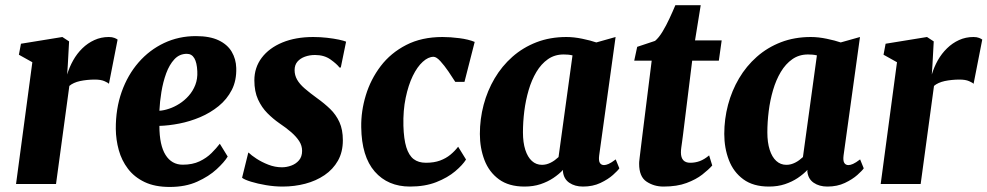

<svg xmlns="http://www.w3.org/2000/svg" viewBox="-20 -711 3816 742"><path d="M42 0 105 -470.5 53 -499.5 61 -542 221 -568 247 -551 242 -459.5 239.5 -423Q248 -451.5 262.8 -477.8Q277.5 -504 298.2 -524.2Q319 -544.5 344.8 -556.2Q370.5 -568 400.5 -568Q413.5 -568 422.2 -564.5Q431 -561 434.5 -558L401 -387Q398 -391 384 -397.2Q370 -403.5 346.5 -403.5Q331.5 -403.5 317 -402Q302.5 -400.5 289.5 -397.8Q276.5 -395 266 -390.2Q255.5 -385.5 248 -379L196.5 0Z M860 -106Q847 -84.5 817.2 -57Q787.5 -29.5 742.2 -9Q697 11.5 636 11.5Q578.5 11.5 538.8 -7.5Q499 -26.5 474.5 -58.8Q450 -91 439 -131Q428 -171 427.5 -212.5Q427 -290.5 450.2 -356Q473.5 -421.5 515.5 -469.8Q557.5 -518 614.2 -544.8Q671 -571.5 737 -571.5Q791 -571.5 825 -555.2Q859 -539 875.5 -511Q892 -483 893 -448.5Q894.5 -400 875.8 -363.5Q857 -327 825 -301Q793 -275 753.5 -258.2Q714 -241.5 673 -233.5Q632 -225.5 596 -224.5Q596 -187 602 -159Q608 -131 619.8 -112.2Q631.5 -93.5 648.2 -84Q665 -74.5 686 -74.5Q724 -74.5 751.2 -87.5Q778.5 -100.5 797.5 -119.5Q816.5 -138.5 829.5 -155.5ZM702 -503Q673.5 -503 654 -482Q634.5 -461 622.2 -427.5Q610 -394 603.8 -355.8Q597.5 -317.5 596 -283Q613 -284 633.2 -290.8Q653.5 -297.5 673.2 -310Q693 -322.5 709.2 -340.8Q725.5 -359 734.8 -382.8Q744 -406.5 742.5 -435.5Q741 -469 731 -486Q721 -503 702 -503Z M1297 -450H1292Q1282 -463.5 1257.5 -481Q1233 -498.5 1197.5 -498.5Q1176.5 -498.5 1158.5 -492Q1140.5 -485.5 1129.5 -472.8Q1118.5 -460 1118.5 -440Q1118.5 -420.5 1128 -403.5Q1137.5 -386.5 1157 -369.5Q1176.5 -352.5 1205.5 -331.5Q1233.5 -311.5 1256 -289.8Q1278.5 -268 1291.8 -239Q1305 -210 1305 -169Q1305 -123.5 1286 -90Q1267 -56.5 1234.2 -34.2Q1201.5 -12 1159.8 -1Q1118 10 1072 10Q1040.5 10 1008 4.5Q975.5 -1 950.2 -8.8Q925 -16.5 915.5 -24L939.5 -121H941Q951 -111 971.2 -97.8Q991.5 -84.5 1017.2 -74.5Q1043 -64.5 1069.5 -64.5Q1087.5 -64.5 1105.5 -71Q1123.5 -77.5 1135.5 -91.5Q1147.5 -105.5 1147.5 -128Q1147.5 -148 1136.5 -165.2Q1125.5 -182.5 1105.8 -199.8Q1086 -217 1058.5 -235.5Q1035.5 -251.5 1013.5 -273.5Q991.5 -295.5 977.2 -326.5Q963 -357.5 963 -400.5Q963 -450 991.5 -487.8Q1020 -525.5 1071.2 -546.8Q1122.5 -568 1190.5 -568Q1217.5 -568 1243.8 -565Q1270 -562 1289.8 -557.8Q1309.5 -553.5 1317.5 -550Z M1564.5 10Q1479 10 1428.2 -48Q1377.5 -106 1376 -219.5Q1375 -281.5 1393.8 -343Q1412.5 -404.5 1451.2 -455.5Q1490 -506.5 1549.8 -537.2Q1609.5 -568 1690 -568Q1720 -568 1755.2 -563.5Q1790.5 -559 1814.5 -549L1775 -394.5H1739.5Q1728.5 -412 1713 -434.8Q1697.5 -457.5 1682 -474.5Q1666.5 -491.5 1655.5 -491.5Q1635 -491.5 1613.8 -472.2Q1592.5 -453 1575.2 -417.5Q1558 -382 1547.8 -333Q1537.5 -284 1539 -225Q1540.5 -173.5 1550.2 -142Q1560 -110.5 1578.5 -96.2Q1597 -82 1626 -82Q1657.5 -82 1680.5 -90.5Q1703.5 -99 1720.5 -113Q1737.5 -127 1750.5 -144L1781 -94.5Q1768 -73.5 1739 -49Q1710 -24.5 1666.2 -7.2Q1622.5 10 1564.5 10Z M2295.5 -110Q2293 -90 2298.2 -81.5Q2303.5 -73 2314.5 -73Q2321.5 -73 2332 -77.5Q2342.5 -82 2359.5 -95L2373.5 -60.5Q2368 -52 2349 -35Q2330 -18 2300.5 -4Q2271 10 2233 10Q2201.5 10 2180 -4.8Q2158.5 -19.5 2155.5 -48.5L2156 -54.5Q2140.5 -38 2118.5 -23.2Q2096.5 -8.5 2068.8 0.8Q2041 10 2007 10Q1946.5 10 1908.2 -18Q1870 -46 1852.2 -92.5Q1834.5 -139 1834.5 -193.5Q1834.5 -251 1849 -305.8Q1863.5 -360.5 1891.5 -408Q1919.5 -455.5 1960.2 -491.5Q2001 -527.5 2053.5 -547.8Q2106 -568 2169 -568Q2198 -568 2230.5 -561.2Q2263 -554.5 2284.5 -547L2359 -568ZM2192.5 -497Q2184 -499 2175.2 -499.8Q2166.5 -500.5 2158 -500.5Q2123.5 -500.5 2097.5 -482.2Q2071.5 -464 2053 -433Q2034.5 -402 2023 -362.8Q2011.5 -323.5 2006.2 -281.5Q2001 -239.5 2001 -199.5Q2001 -160.5 2010 -132.2Q2019 -104 2035.5 -89Q2052 -74 2074.5 -74Q2083.5 -74 2092 -76.2Q2100.5 -78.5 2108.5 -82.5Q2116.5 -86.5 2124 -92Q2131.5 -97.5 2138.5 -104Z M2619.5 -189.5Q2617.5 -173.5 2615.8 -161.5Q2614 -149.5 2612.8 -140Q2611.5 -130.5 2611.5 -122Q2611.5 -102 2620.5 -92Q2629.5 -82 2647.5 -82Q2667 -82 2684.5 -88.5Q2702 -95 2720.5 -110.5L2732.5 -71.5Q2718.5 -55.5 2694.2 -36.5Q2670 -17.5 2633.2 -3.8Q2596.5 10 2544 10Q2507.5 10 2478.8 -9Q2450 -28 2450 -78Q2450 -80.5 2450.2 -85.5Q2450.5 -90.5 2452 -102Q2453.5 -113.5 2456 -135Q2458.5 -156.5 2463 -192L2498.5 -476.5H2431L2442.5 -530L2511.5 -553Q2526 -565 2540.2 -588.5Q2554.5 -612 2567.2 -639.5Q2580 -667 2590 -691H2688L2666 -555H2769L2758 -476.5H2655Z M3240 -110Q3237.5 -90 3242.8 -81.5Q3248 -73 3259 -73Q3266 -73 3276.5 -77.5Q3287 -82 3304 -95L3318 -60.5Q3312.5 -52 3293.5 -35Q3274.5 -18 3245 -4Q3215.5 10 3177.5 10Q3146 10 3124.5 -4.8Q3103 -19.5 3100 -48.5L3100.5 -54.5Q3085 -38 3063 -23.2Q3041 -8.5 3013.2 0.8Q2985.5 10 2951.5 10Q2891 10 2852.8 -18Q2814.5 -46 2796.8 -92.5Q2779 -139 2779 -193.5Q2779 -251 2793.5 -305.8Q2808 -360.5 2836 -408Q2864 -455.5 2904.8 -491.5Q2945.5 -527.5 2998 -547.8Q3050.5 -568 3113.5 -568Q3142.5 -568 3175 -561.2Q3207.5 -554.5 3229 -547L3303.5 -568ZM3137 -497Q3128.5 -499 3119.8 -499.8Q3111 -500.5 3102.5 -500.5Q3068 -500.5 3042 -482.2Q3016 -464 2997.5 -433Q2979 -402 2967.5 -362.8Q2956 -323.5 2950.8 -281.5Q2945.5 -239.5 2945.5 -199.5Q2945.5 -160.5 2954.5 -132.2Q2963.5 -104 2980 -89Q2996.5 -74 3019 -74Q3028 -74 3036.5 -76.2Q3045 -78.5 3053 -82.5Q3061 -86.5 3068.5 -92Q3076 -97.5 3083 -104Z M3383.5 0 3446.5 -470.5 3394.5 -499.5 3402.5 -542 3562.5 -568 3588.5 -551 3583.5 -459.5 3581 -423Q3589.5 -451.5 3604.2 -477.8Q3619 -504 3639.8 -524.2Q3660.5 -544.5 3686.2 -556.2Q3712 -568 3742 -568Q3755 -568 3763.8 -564.5Q3772.5 -561 3776 -558L3742.5 -387Q3739.5 -391 3725.5 -397.2Q3711.5 -403.5 3688 -403.5Q3673 -403.5 3658.5 -402Q3644 -400.5 3631 -397.8Q3618 -395 3607.5 -390.2Q3597 -385.5 3589.5 -379L3538 0Z"/></svg>

Font: Merriweather Light 18pt Black
Style: Italic
Weight: 900
Italic angle: -7.8°
Version: Version 2.101